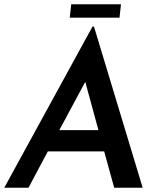

<svg xmlns="http://www.w3.org/2000/svg" viewBox="-25 -883 744 903"><path d="M465 -171H200L109 0H-5L410 -758H417L646 0H512ZM438 -271 376 -498 254 -271ZM544 -863 537 -800H303L310 -863Z"/></svg>

Font: Josefin Sans SemiBold
Style: Italic
Weight: 600
Italic angle: -7°
Designer: Santiago Orozco
Foundry: Typemade
Version: Version 2.000